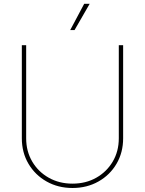

<svg xmlns="http://www.w3.org/2000/svg" viewBox="-20 -961 749 992"><path d="M354.5 10.3Q280.3 10.3 220.9 -23.2Q161.6 -56.6 127.2 -114.7Q92.8 -172.9 92.8 -246.6V-727.5H115.2V-246.6Q115.2 -179.2 146.5 -126.2Q177.7 -73.2 231.9 -42.7Q286.1 -12.2 354.5 -12.2Q423.3 -12.2 477.3 -42.7Q531.2 -73.2 562.5 -126.2Q593.8 -179.2 593.8 -246.6V-727.5H616.2V-246.6Q616.2 -172.9 582 -114.7Q547.9 -56.6 488.5 -23.2Q429.2 10.3 354.5 10.3ZM342.8 -805.7 415 -941.4H443.4L365.2 -805.7Z"/></svg>

Font: Inter 17pt Thin
Style: Regular
Weight: 250
Version: Version 4.001;git-66647c0bb